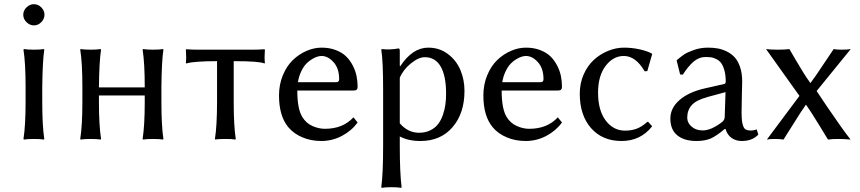

<svg xmlns="http://www.w3.org/2000/svg" viewBox="-20 -668 4133 923"><path d="M107.4 -561.5Q91.8 -577.1 91.8 -597.2Q91.8 -617.2 107.4 -632.6Q123 -647.9 143.1 -647.9Q163.1 -647.9 178.5 -632.6Q193.8 -617.2 193.8 -597.2Q193.8 -577.1 178.5 -561.5Q163.1 -545.9 143.1 -545.9Q123 -545.9 107.4 -561.5ZM103 -250Q103 -366.2 92.8 -429.2L95.2 -432.1Q113.3 -429.2 143.1 -429.2Q172.9 -429.2 190.9 -432.1L192.9 -429.2Q184.6 -376.5 183.1 -250V-179.2Q183.1 -63.5 192.9 0L190.9 2.9Q172.9 0 143.1 0Q113.3 0 95.2 2.9L92.8 0Q103 -63.5 103 -179.2Z M376 -250Q376 -366.2 365.7 -429.2L367.7 -432.1Q386.2 -429.2 415.5 -429.2Q445.8 -429.2 463.9 -432.1L465.8 -429.2Q457 -373 455.6 -250V-248H675.8V-250Q675.8 -366.2 665.5 -429.2L668 -432.1Q686 -429.2 715.8 -429.2Q745.6 -429.2 763.7 -432.1L765.6 -429.2Q757.3 -376.5 755.9 -250V-179.2Q755.9 -63.5 765.6 0L763.7 2.9Q745.6 0 715.8 0Q686 0 668 2.9L665.5 0Q675.8 -63.5 675.8 -179.2V-209H455.6V-179.2Q455.6 -66.4 465.8 0L463.9 2.9Q445.8 0 415.5 0Q386.2 0 367.7 2.9L365.7 0Q376 -63.5 376 -179.2Z M1023.4 -374Q967.8 -374 930.9 -371.1Q894 -368.2 884.8 -365.2L875.5 -362.8L873.5 -366.2Q876.5 -388.7 873.5 -429.2L875.5 -431.2Q905.8 -429.2 930.2 -429.2H1196.3Q1221.2 -429.2 1251.5 -431.2L1253.4 -429.2Q1250.5 -388.7 1253.4 -366.2L1251.5 -362.8Q1228 -374 1103.5 -374V-180.2Q1103.5 -63.5 1113.3 0L1111.3 2.9Q1097.7 0 1063.5 0Q1047.9 0 1035.4 0.7Q1022.9 1.5 1018.6 2L1014.2 2.9L1013.2 0Q1023.4 -63.5 1023.4 -180.2Z M1412.1 -272.9H1596.2Q1610.4 -272.9 1610.4 -287.1Q1610.4 -339.4 1583.5 -369.1Q1556.6 -398.9 1525.9 -398.9Q1517.6 -398.9 1506.8 -396Q1496.1 -393.1 1481 -384.3Q1465.8 -375.5 1452.9 -362.3Q1439.9 -349.1 1428.5 -325.7Q1417 -302.2 1412.1 -272.9ZM1679.2 -104 1699.2 -79.1Q1669.9 -39.1 1623.5 -14.6Q1577.1 9.8 1524.9 9.8Q1474.6 9.8 1433.6 -7.8Q1392.6 -24.9 1366.2 -56.2Q1321.3 -109.9 1321.3 -209Q1321.3 -261.7 1339.8 -306.4Q1358.4 -351.1 1387.9 -379.4Q1417.5 -407.7 1453.6 -423.3Q1489.7 -439 1525.9 -439Q1564 -439 1594.5 -427.2Q1625 -415.5 1644 -396.7Q1663.1 -377.9 1676 -352.8Q1689 -327.6 1694.1 -302.2Q1699.2 -276.9 1699.2 -250Q1699.2 -232.9 1681.2 -232.9H1409.2Q1409.2 -144.5 1433.1 -106Q1451.7 -75.7 1481.4 -62.5Q1511.7 -48.8 1542 -48.8Q1628.4 -48.8 1679.2 -104Z M1901.9 -293.9V-75.2Q1940.9 -29.8 1994.6 -29.8Q2025.4 -29.8 2049.1 -41.7Q2072.8 -53.7 2086.7 -72.3Q2100.6 -90.8 2109.4 -116.5Q2118.2 -142.1 2121.3 -166.5Q2124.5 -190.9 2124.5 -217.8Q2124.5 -302.7 2098.6 -347.9Q2072.8 -393.1 2022 -393.1Q1992.2 -393.1 1955.1 -363Q1918 -333 1901.9 -293.9ZM1901.9 -352.1 1903.8 -349.1Q1962.9 -439 2038.6 -439Q2092.3 -439 2132.8 -408.7Q2173.3 -378.4 2193.1 -331.8Q2212.9 -285.2 2212.9 -231Q2212.9 -123.5 2155.8 -56.9Q2098.6 9.8 2001 9.8Q1941.9 9.8 1901.9 -12.2V32.2Q1901.9 163.6 1910.6 231.9L1908.7 234.9Q1890.1 231.9 1861.8 231.9Q1833.5 231.9 1814.9 234.9L1813 231.9Q1821.8 167.5 1821.8 32.2V-234.9Q1821.8 -373.5 1813 -429.2L1814.9 -432.1Q1856.9 -427.7 1895.5 -435.1Q1901.9 -435.1 1901.9 -424.8Z M2394.5 -272.9H2578.6Q2592.8 -272.9 2592.8 -287.1Q2592.8 -339.4 2565.9 -369.1Q2539.1 -398.9 2508.3 -398.9Q2500 -398.9 2489.3 -396Q2478.5 -393.1 2463.4 -384.3Q2448.2 -375.5 2435.3 -362.3Q2422.4 -349.1 2410.9 -325.7Q2399.4 -302.2 2394.5 -272.9ZM2661.6 -104 2681.6 -79.1Q2652.3 -39.1 2606 -14.6Q2559.6 9.8 2507.3 9.8Q2457 9.8 2416 -7.8Q2375 -24.9 2348.6 -56.2Q2303.7 -109.9 2303.7 -209Q2303.7 -261.7 2322.3 -306.4Q2340.8 -351.1 2370.4 -379.4Q2399.9 -407.7 2436 -423.3Q2472.2 -439 2508.3 -439Q2546.4 -439 2576.9 -427.2Q2607.4 -415.5 2626.5 -396.7Q2645.5 -377.9 2658.4 -352.8Q2671.4 -327.6 2676.5 -302.2Q2681.6 -276.9 2681.6 -250Q2681.6 -232.9 2663.6 -232.9H2391.6Q2391.6 -144.5 2415.5 -106Q2434.1 -75.7 2463.9 -62.5Q2494.1 -48.8 2524.4 -48.8Q2610.8 -48.8 2661.6 -104Z M2979 -398.9Q2927.2 -398.9 2891.1 -350.8Q2855 -302.7 2855 -223.1Q2855 -137.7 2891.6 -88.9Q2928.2 -40 2984.9 -40Q3015.1 -40 3040 -49.1Q3064.9 -58.1 3091.8 -82H3096.2L3115.2 -61Q3059.6 9.8 2967.8 9.8Q2876 9.8 2821.5 -52Q2767.1 -113.8 2767.1 -217.8Q2767.1 -267.1 2785.6 -309.6Q2804.2 -352.1 2834.5 -379.9Q2864.7 -407.7 2902.8 -423.3Q2940.9 -439 2980 -439Q3016.6 -439 3053 -431.2Q3089.4 -423.3 3112.8 -411.1L3115.2 -408.2L3091.8 -326.2L3079.1 -325.2Q3036.1 -398.9 2979 -398.9Z M3467.8 -225.1 3382.8 -202.1Q3327.1 -187 3305.4 -162.6Q3283.7 -138.2 3283.7 -102.1Q3283.7 -77.6 3304.7 -59.3Q3325.7 -41 3357.9 -41Q3397.9 -41 3449.7 -80.1Q3463.9 -90.8 3463.9 -106ZM3467.8 -47.9H3463.9Q3423.3 -13.7 3396 -2Q3368.7 9.8 3327.6 9.8Q3269.5 9.8 3236.1 -17.3Q3202.6 -44.4 3202.6 -98.1Q3202.6 -148.9 3247.1 -187.5Q3291 -225.6 3368.7 -243.2L3461.9 -264.2Q3468.8 -266.6 3468.8 -275.9Q3468.8 -308.1 3461.9 -331.3Q3455.1 -354.5 3445.8 -366.2Q3436.5 -377.9 3421.9 -384.8Q3407.2 -391.6 3397 -392.8Q3386.7 -394 3372.6 -394Q3339.8 -394 3313.5 -371.1Q3287.1 -348.1 3262.7 -309.1L3249.5 -310.1L3232.9 -377L3235.8 -380.9Q3253.9 -396 3268.8 -406.2Q3283.7 -416.5 3315.7 -427.7Q3347.7 -439 3382.8 -439Q3407.7 -439 3429.4 -435.3Q3451.2 -431.6 3473.6 -420.7Q3496.1 -409.7 3512 -392.3Q3527.8 -375 3537.8 -345.5Q3547.9 -315.9 3547.9 -276.9Q3547.9 -273.4 3546.4 -208Q3544.9 -142.6 3544.9 -126Q3544.9 -63 3561.5 -47.9Q3570.3 -40.5 3590.8 -40.5Q3603 -40.5 3617.7 -45.9L3625.5 -21Q3596.7 9.8 3545.9 9.8Q3517.6 9.8 3496.8 -4.9Q3476.1 -19.5 3467.8 -47.9Z M3823.2 -207 3662.6 -432.1Q3682.1 -429.2 3720.7 -429.2Q3754.4 -429.2 3774.9 -432.1L3804.7 -380.9L3841.8 -319.3Q3857.9 -293 3876 -268.6Q3900.4 -300.8 3939.5 -360.4L3987.8 -432.1Q4000.5 -429.2 4024.9 -429.2Q4054.7 -429.2 4069.8 -432.1L3905.8 -230.5L3954.1 -158.2L4015.6 -69.3Q4041.5 -32.2 4068.8 2.9Q4037.6 0 4011.7 0Q3978 0 3960.4 2.9L3915 -71.3Q3877.9 -132.3 3854.5 -165Q3832 -133.8 3796.6 -76.4Q3761.2 -19 3746.6 2.9Q3731.4 0 3702.6 0Q3681.2 0 3666.5 2.9Z"/></svg>

Font: Linux Biolinum G
Style: Regular
Weight: 400
Designer: Philipp H. Poll
Foundry: Philipp H. Poll
Version: Version 1.1.0 ; ttfautohint (v1.6)